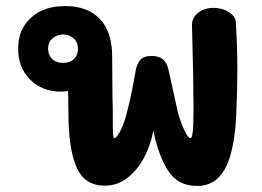

<svg xmlns="http://www.w3.org/2000/svg" viewBox="-20 -621 865 635"><path d="M765 -385Q765 -324 761 -234Q754 -115 723 -60.5Q692 -6 632 -6Q567 -6 535 -58Q503 -110 487 -189Q480 -147 459.5 -105.5Q439 -64 405 -35.5Q371 -7 326 -7Q287 -7 261 -28.5Q235 -50 220.5 -105.5Q206 -161 206 -261Q206 -301 205 -320Q191 -318 182 -318Q119 -318 79.5 -358Q40 -398 40 -460Q40 -523 82 -562Q124 -601 196 -601Q270 -601 310.5 -558Q351 -515 351 -434L352 -295Q353 -275 353 -247V-209Q353 -164 358 -164Q364 -164 375 -182.5Q386 -201 397 -238Q410 -286 419 -334Q428 -382 429 -389Q434 -413 445.5 -424.5Q457 -436 481 -436Q506 -436 519 -424.5Q532 -413 537 -392L568 -251Q576 -220 589 -192Q602 -164 610 -164Q615 -164 617.5 -185.5Q620 -207 620 -268Q620 -350 615 -536Q614 -561 634.5 -578Q655 -595 687 -595Q715 -595 737 -581Q759 -567 760 -546Q765 -471 765 -385ZM189 -413Q212 -413 225 -426Q238 -439 238 -459Q238 -481 223.5 -494Q209 -507 189 -507Q170 -507 154.5 -494.5Q139 -482 139 -460Q139 -439 152.5 -426Q166 -413 189 -413Z"/></svg>

Font: Mali
Style: Bold
Weight: 700
Designer: Kitiyaporn Chalermlarp | Katatrad Aksorn Co.,Ltd.
Foundry: Cadson Demak Co.,Ltd.
Version: Version 1.000; ttfautohint (v1.6)